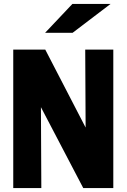

<svg xmlns="http://www.w3.org/2000/svg" viewBox="-20 -951 640 971"><path d="M47 0V-700H209L413 -306L411 -700H553V0H401L187 -409L189 0ZM208 -785 346 -931H539L347 -785Z"/></svg>

Font: Red Hat Mono
Style: Bold
Weight: 700
Monospace: yes
Designer: Pentagram, MCKL
Foundry: Pentagram, MCKL
Version: Version 1.023; ttfautohint (v1.8.3)